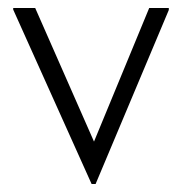

<svg xmlns="http://www.w3.org/2000/svg" viewBox="-20 -453 455 480"><path d="M13 -429V-433H68L215 -99L353 -433H402V-428L219 7H209Z"/></svg>

Font: Tilda Sans Light
Style: Regular
Weight: 300
Designer: ParaType Ltd
Foundry: ParaType Ltd
Version: Version 1.009